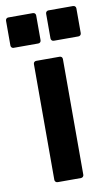

<svg xmlns="http://www.w3.org/2000/svg" viewBox="-106 -745 458 790"><g transform="rotate(-10 123.0 -350.5)"><path d="M69.3 0.5Q64.5 0.5 61 -2.9Q57.6 -6.3 57.6 -11.2V-494.6Q57.6 -500 61 -503.2Q64.5 -506.3 69.3 -506.3H167Q171.9 -506.3 175.3 -503.2Q178.7 -500 178.7 -494.6V-11.2Q178.7 -6.3 175.3 -2.9Q171.9 0.5 167 0.5ZM-13.2 -575.2Q-18.1 -575.2 -21.2 -578.6Q-24.4 -582 -24.4 -586.9V-690.4Q-24.4 -695.3 -21.2 -698.7Q-18.1 -702.1 -13.2 -702.1H89.8Q95.2 -702.1 98.4 -698.7Q101.6 -695.3 101.6 -690.4V-586.9Q101.6 -582 98.4 -578.6Q95.2 -575.2 89.8 -575.2ZM154.8 -575.2Q149.9 -575.2 146.5 -578.6Q143.1 -582 143.1 -586.9V-690.4Q143.1 -695.3 146.5 -698.7Q149.9 -702.1 154.8 -702.1H257.8Q262.7 -702.1 266.1 -698.7Q269.5 -695.3 269.5 -690.4V-586.9Q269.5 -582 266.1 -578.6Q262.7 -575.2 257.8 -575.2Z"/></g></svg>

Font: Alte DIN 1451 Mittelschrift
Style: Bold
Weight: 700
Designer: Peter Wiegel
Foundry: Peter Wiegel
Version: Version 1.003